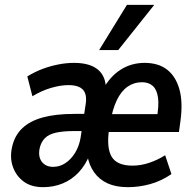

<svg xmlns="http://www.w3.org/2000/svg" viewBox="-20 -764 798 794"><path d="M158 10Q109 10 77.5 -13.5Q46 -37 33 -75Q20 -113 30 -156Q40 -203 72 -233.5Q104 -264 157.5 -278.5Q211 -293 287 -293H346L336 -222H285Q242 -222 212 -215.5Q182 -209 166 -193Q150 -177 144 -151Q137 -116 153 -95Q169 -74 200 -74Q227 -74 250.5 -89.5Q274 -105 290.5 -132Q307 -159 313 -193L334 -331Q341 -373 323.5 -392.5Q306 -412 263 -412Q230 -412 191 -400.5Q152 -389 114 -366L93 -448Q124 -467 156 -479Q188 -491 221.5 -497.5Q255 -504 286 -504Q351 -504 384.5 -476.5Q418 -449 418 -395H406Q436 -449 480 -476.5Q524 -504 578 -504Q635 -504 671 -476Q707 -448 722 -394.5Q737 -341 726 -262L720 -218H414L424 -292H645L628 -273Q638 -327 633.5 -360Q629 -393 612 -408.5Q595 -424 567 -424Q534 -424 507.5 -405.5Q481 -387 463 -349.5Q445 -312 435 -253L431 -229Q420 -152 442 -115.5Q464 -79 528 -79Q562 -79 596.5 -90.5Q631 -102 663 -122L689 -44Q646 -15 600.5 -2.5Q555 10 509 10Q460 10 425.5 -5.5Q391 -21 369.5 -51Q348 -81 341 -123H350Q334 -82 305.5 -51.5Q277 -21 239.5 -5.5Q202 10 158 10ZM390 -557 505 -744H618L469 -557Z"/></svg>

Font: Nunito Sans 10pt Condensed
Style: Bold Italic
Weight: 700
Width: 3
Italic angle: -9°
Designer: Vernon Adams
Foundry: Vernon Adams
Version: Version 3.101;gftools[0.9.27]